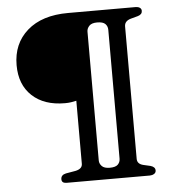

<svg xmlns="http://www.w3.org/2000/svg" viewBox="-51 -748 726 795"><g transform="rotate(-5 312.0 -350.0)"><path d="M540 0H194Q173.5 0 173.5 -16.5Q173.5 -34.5 194.5 -39L235 -46Q263.5 -52 263.5 -73V-335Q252.5 -332.5 241.8 -330.8Q231 -329 216 -329Q129.5 -329 79.8 -375.5Q30 -422 30 -503Q30 -592.5 91.2 -646.2Q152.5 -700 261 -700H542.5Q552 -700 559 -695.5Q566 -691 566 -682Q566 -667.5 548 -662L518.5 -654Q491.5 -646.5 491.5 -624V-73.5Q491.5 -52 517 -46L545.5 -39.5Q565.5 -34 565.5 -19Q565.5 -9.5 557.5 -4.8Q549.5 0 540 0ZM421 -80.5V-616Q421 -631 411.2 -640.8Q401.5 -650.5 377.5 -650.5Q354.5 -650.5 344.5 -639.8Q334.5 -629 334.5 -616V-80.5Q334.5 -67.5 344.5 -57Q354.5 -46.5 377.5 -46.5Q401.5 -46.5 411.2 -56.2Q421 -66 421 -80.5Z"/></g></svg>

Font: Fraunces 9pt
Style: Regular
Weight: 400
Version: Version 1.000;[b76b70a41]